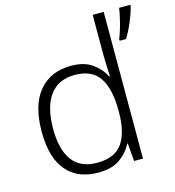

<svg xmlns="http://www.w3.org/2000/svg" viewBox="-113 -948 876 961"><g transform="rotate(-15 325.0 -468.0)"><path d="M279 -83Q172 -83 114.5 -151.5Q57 -220 57 -354Q57 -491 117 -563Q177 -635 284 -635Q351 -635 392.5 -605.5Q434 -576 455 -534H459Q458 -557 456.5 -585.5Q455 -614 455 -638V-853H512V-93H466L458 -186H455Q434 -143 392 -113Q350 -83 279 -83ZM286 -132Q378 -132 417 -188Q456 -244 456 -350V-359Q456 -469 417.5 -527.5Q379 -586 290 -586Q204 -586 160 -525.5Q116 -465 116 -353Q116 -245 158 -188.5Q200 -132 286 -132ZM650 -846Q642 -813 624 -770Q606 -727 585 -693H552V-702Q559 -719 567.5 -746.5Q576 -774 582.5 -803Q589 -832 592 -853H650Z"/></g></svg>

Font: Noto Sans Kannada UI Light
Style: Regular
Weight: 300
Designer: Jelle Bosma - Monotype Design Team
Foundry: Monotype Imaging Inc.
Version: Version 2.005; ttfautohint (v1.8.4.7-5d5b)